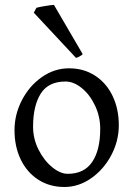

<svg xmlns="http://www.w3.org/2000/svg" viewBox="-20 -747 543 782"><path d="M39.1 -216.8Q39.1 -280.8 69.3 -339.1Q99.6 -397.5 150.6 -433.1Q201.7 -468.8 261.2 -468.8Q321.3 -468.8 367.4 -438.7Q413.6 -408.7 438.7 -356Q463.9 -303.2 463.9 -236.8Q463.9 -172.9 433.1 -114.7Q402.3 -56.6 351.3 -21Q300.3 14.6 242.2 14.6Q181.6 14.6 135.5 -15.4Q89.4 -45.4 64.2 -97.9Q39.1 -150.4 39.1 -216.8ZM114.7 -231Q114.7 -181.6 137 -137.5Q159.2 -93.3 192.4 -66.2Q225.6 -39.1 255.9 -39.1Q322.8 -39.1 355.5 -87.4Q388.2 -135.7 388.2 -222.2Q388.2 -272 367.2 -316.7Q346.2 -361.3 313.2 -388.2Q280.3 -415 247.1 -415Q176.8 -415 145.8 -365.5Q114.7 -315.9 114.7 -231ZM117.7 -695.3 128.4 -715.3Q138.7 -718.3 163.3 -722.4Q188 -726.6 199.7 -727.1L316.9 -526.4Q306.2 -516.1 289.6 -511.2Z"/></svg>

Font: David Libre
Style: Regular
Weight: 400
Version: Version 1.000